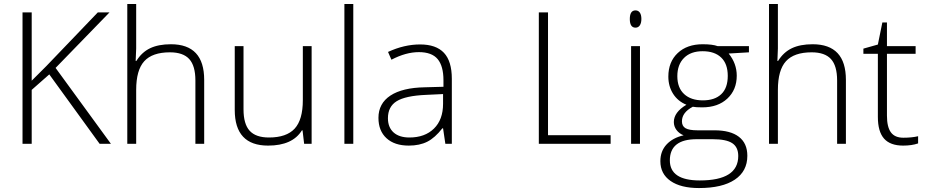

<svg xmlns="http://www.w3.org/2000/svg" viewBox="-20 -728 4692 972"><path d="M140.5 0H94V-665.3H140.5V-319.5L214.4 -393.3L475.2 -665.3H534.4L261.4 -384.2L541.5 0H484.3L229.5 -351.4L140.5 -273Z M1013.7 0H969.2V-320.5Q969.2 -394.8 938.1 -429Q907 -463.1 840.2 -463.1Q751.3 -463.1 710.3 -418.1Q669.4 -373.1 669.4 -273V0H624.4V-707.8H669.4V-482.8L666.8 -419.6H670.4Q697.7 -463.6 739.9 -483.8Q782.1 -504 845.3 -504Q1013.7 -504 1013.7 -323.6Z M1168.4 -494.4H1212.8V-174.4Q1212.8 -100.1 1243.9 -66Q1275 -31.9 1341.8 -31.9Q1430.2 -31.9 1471.7 -76.8Q1513.1 -121.8 1513.1 -221.4V-494.4H1557.6V0H1519.7L1511.6 -68.3H1508.6Q1461.1 9.1 1337.2 9.1Q1168.4 9.1 1168.4 -171.4Z M1768.5 -707.8V0H1723.5V-707.8Z M2267.4 0H2234.6L2223 -78.4H2219.4Q2182 -30.3 2143.1 -10.6Q2104.1 9.1 2049.5 9.1Q1977.2 9.1 1936.6 -28.3Q1895.9 -65.7 1895.9 -131.4Q1895.9 -204.2 1956.5 -244.2Q2017.2 -284.1 2130.9 -286.1L2225 -288.7V-321.5Q2225 -393.3 2195.7 -428.7Q2166.3 -464.1 2100.6 -464.1Q2034.9 -464.1 1961.6 -425.7L1944.4 -465.1Q2026.3 -503 2106.9 -503Q2187.6 -503 2227.5 -460.6Q2267.4 -418.1 2267.4 -329.1ZM1943.9 -129.4Q1943.9 -83.4 1972.4 -57.6Q2001 -31.9 2052.6 -31.9Q2130.9 -31.9 2176.9 -77.1Q2223 -122.3 2223 -202.7V-251.8L2136.5 -247.7Q2032.4 -243.2 1988.1 -215.6Q1943.9 -188.1 1943.9 -129.4Z M3071.3 0H2707.8V-665.3H2754.3V-43.5H3071.3Z M3219.9 -494.4V0H3174.9V-494.4ZM3197.2 -588Q3168.4 -588 3168.4 -631.7Q3168.4 -675.4 3197.2 -675.4Q3211.3 -675.4 3219.2 -664.1Q3227 -652.7 3227 -632.2Q3227 -611.7 3219.2 -599.8Q3211.3 -588 3197.2 -588Z M3507.1 -23.3Q3371.1 -23.3 3371.1 83.9Q3371.1 185.5 3522.8 185.5Q3717.4 185.5 3717.4 61.7Q3717.4 16.7 3686.8 -3.3Q3656.2 -23.3 3588 -23.3ZM3771.5 -494.4V-463.1L3668.9 -457Q3709.8 -406.5 3709.8 -344.8Q3709.8 -273.5 3662.3 -229Q3614.8 -184.5 3534.9 -184.5Q3501 -184.5 3487.4 -187.6Q3432.3 -158.7 3432.3 -113.8Q3432.3 -89.5 3450.5 -78.9Q3468.7 -68.3 3510.6 -68.3H3597.1Q3678 -68.3 3720.7 -35.4Q3763.4 -2.5 3763.4 60.7Q3763.4 139 3699.9 181.5Q3636.5 224 3518.7 224Q3426.2 224 3374.6 188.1Q3323.1 152.2 3323.1 88Q3323.1 37.4 3354.4 3.5Q3385.7 -30.3 3440.8 -43Q3418.1 -52.1 3404.7 -70Q3391.3 -88 3391.3 -110.2Q3391.3 -159.8 3455 -197.7Q3411.5 -215.4 3387.5 -253.3Q3363.5 -291.2 3363.5 -340.2Q3363.5 -414.6 3410.8 -459.3Q3458 -504 3537.4 -504Q3587.5 -504 3613.2 -494.4ZM3664.3 -343.8Q3664.3 -405 3630.9 -436.8Q3597.6 -468.7 3537.2 -468.7Q3476.7 -468.7 3442.9 -434.8Q3409 -400.9 3409 -342.3Q3409 -283.6 3443.4 -251.8Q3477.8 -219.9 3538.2 -219.9Q3598.6 -219.9 3631.4 -251.3Q3664.3 -282.6 3664.3 -343.8Z M4262.4 0H4217.9V-320.5Q4217.9 -394.8 4186.8 -429Q4155.7 -463.1 4089 -463.1Q4000 -463.1 3959 -418.1Q3918.1 -373.1 3918.1 -273V0H3873.1V-707.8H3918.1V-482.8L3915.6 -419.6H3919.1Q3946.4 -463.6 3988.6 -483.8Q4030.8 -504 4094 -504Q4262.4 -504 4262.4 -323.6Z M4470.2 -142.6Q4470.2 -85.4 4490.1 -58.1Q4510.1 -30.8 4553.1 -30.8Q4596.1 -30.8 4627.9 -38.4V-2Q4596.1 9.1 4552.1 9.1Q4486.9 9.1 4455.5 -26.3Q4424.2 -61.7 4424.2 -136V-455.5H4350.9V-481.8L4424.2 -502.5L4446.9 -614.3H4470.2V-494.4H4615.3V-455.5H4470.2Z"/></svg>

Font: Khula Light
Style: Regular
Weight: 300
Designer: Erin McLaughlin, Steve Matteson
Version: Version 1.002;PS 1.0;hotconv 1.0.72;makeotf.lib2.5.5900; ttf